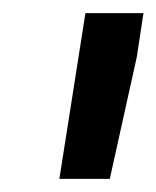

<svg xmlns="http://www.w3.org/2000/svg" viewBox="-20 -770 238 292"><path d="M188 -683.1 147 -498H70.3L109.9 -750H198.2Z"/></svg>

Font: TypoPRO Roboto
Style: Italic
Weight: 500
Italic angle: -12°
Designer: Google
Version: Version 2.136; 2016